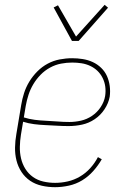

<svg xmlns="http://www.w3.org/2000/svg" viewBox="-20 -770 540 798"><path d="M209 8Q181 8 154 2Q127 -4 105.5 -18.5Q84 -33 69.5 -55Q55 -77 48.5 -103Q42 -129 42.5 -157Q43 -185 48 -213L68 -333Q72 -358 80 -383Q88 -408 102 -431Q116 -454 135.5 -473.5Q155 -493 178.5 -505.5Q202 -518 228 -523Q254 -528 280 -528Q302 -528 324 -524.5Q346 -521 365.5 -512Q385 -503 400.5 -488Q416 -473 424.5 -454Q433 -435 436 -413Q439 -391 436 -368Q431 -341 414.5 -316Q398 -291 373.5 -274.5Q349 -258 321 -252Q293 -246 265 -246Q241 -246 217.5 -247.5Q194 -249 169.5 -250Q145 -251 121.5 -254Q98 -257 76 -264L67 -210Q63 -185 62.5 -160Q62 -135 67.5 -111.5Q73 -88 85.5 -68Q98 -48 117 -34.5Q136 -21 160 -15.5Q184 -10 209 -10Q235 -10 261.5 -16Q288 -22 312 -36Q336 -50 355 -71Q374 -92 387 -117L403 -108Q388 -82 367.5 -59Q347 -36 321.5 -20.5Q296 -5 266.5 1.5Q237 8 209 8ZM269 -263Q292 -263 316.5 -268.5Q341 -274 362.5 -288.5Q384 -303 398.5 -325Q413 -347 417 -371Q420 -391 417.5 -410Q415 -429 406.5 -446Q398 -463 385 -475.5Q372 -488 355 -496Q338 -504 319 -507Q300 -510 280 -510Q257 -510 233.5 -505.5Q210 -501 188 -489Q166 -477 148.5 -459Q131 -441 118.5 -420Q106 -399 98.5 -376Q91 -353 87 -330L79 -282Q101 -275 124.5 -272Q148 -269 172.5 -268Q197 -267 220.5 -265Q244 -263 269 -263ZM279 -600 203 -739 221 -748 296 -618 415 -750 429 -738 307 -600Z"/></svg>

Font: Iosevka Curly Slab Thin
Style: Italic
Weight: 100
Italic angle: -9°
Monospace: yes
Designer: Belleve Invis
Foundry: Belleve Invis
Version: Version 22.1.2; ttfautohint (v1.8.4)